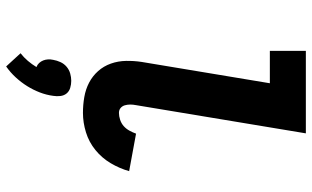

<svg xmlns="http://www.w3.org/2000/svg" viewBox="-220 -556 1039 640"><g transform="rotate(90 300.0 -235.5)"><path d="M356 8Q329 8 303 3.5Q277 -1 255 -12.5Q233 -24 216.5 -42.5Q200 -61 191.5 -85Q183 -109 182.5 -135.5Q182 -162 186 -188L257 -615H149V-735H424L330 -169Q328 -159 328 -149.5Q328 -140 330.5 -131.5Q333 -123 339.5 -117.5Q346 -112 356 -112Q367 -112 379 -116Q391 -120 400 -128Q409 -136 415 -147Q421 -158 425 -169L550 -146Q541 -114 523.5 -84.5Q506 -55 479.5 -33.5Q453 -12 420.5 -2Q388 8 356 8ZM201 264 157 216Q171 205 182.5 191.5Q194 178 203 163Q195 160 189.5 154Q184 148 181 140.5Q178 133 177.5 124.5Q177 116 179 107Q181 95 186.5 83Q192 71 202 62.5Q212 54 224.5 50.5Q237 47 249 47Q261 47 272.5 50.5Q284 54 291 62.5Q298 71 299.5 83Q301 95 299 107Q296 130 287.5 152Q279 174 266.5 194Q254 214 237.5 232Q221 250 201 264Z"/></g></svg>

Font: Iosevka Curly Slab HvEx
Style: Italic
Weight: 900
Width: 7
Italic angle: -9°
Monospace: yes
Designer: Belleve Invis
Foundry: Belleve Invis
Version: Version 11.1.0; ttfautohint (v1.8.3)